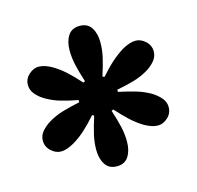

<svg xmlns="http://www.w3.org/2000/svg" viewBox="-91 -936 807 785"><g transform="rotate(-15 313.0 -544.0)"><path d="M311 -246.6Q277.3 -246.6 261.5 -271.5Q245.6 -296.4 245.6 -333.5Q245.6 -364.7 252.9 -396.7Q260.3 -428.7 273.9 -471.2L266.1 -475.1Q237.3 -442.4 212.9 -420.4Q188.5 -398.4 161.1 -382.3Q147.5 -374.5 133.3 -369.4Q119.1 -364.3 105 -364.3Q83.5 -364.3 64 -382.1Q44.4 -399.9 44.4 -426.3Q44.4 -447.8 59.3 -465.1Q74.2 -482.4 96.2 -495.6Q123.5 -511.7 154.3 -521Q185.1 -530.3 229 -539.6V-548.8Q185.5 -557.1 154.5 -566.4Q123.5 -575.7 96.2 -591.8Q74.2 -604.5 59.3 -622.3Q44.4 -640.1 44.4 -661.6Q44.4 -687.5 64.2 -705.3Q84 -723.1 105 -723.1Q118.7 -723.1 133.1 -718.3Q147.5 -713.4 161.1 -705.6Q188.5 -689.5 212.6 -667.7Q236.8 -646 266.1 -612.8L273.9 -616.7Q260.3 -658.7 252.9 -690.9Q245.6 -723.1 245.6 -754.4Q245.6 -791.5 261.5 -816.2Q277.3 -840.8 311 -840.8Q344.2 -840.8 360.1 -816.2Q376 -791.5 376 -754.4Q376 -723.1 368.9 -691.2Q361.8 -659.2 347.7 -616.7L355.5 -612.8Q384.3 -645.5 408.7 -667.2Q433.1 -689 460.4 -705.6Q474.6 -713.4 488.8 -718.3Q502.9 -723.1 516.6 -723.1Q538.1 -723.1 557.6 -705.3Q577.1 -687.5 577.1 -661.6Q577.1 -640.1 562.3 -622.3Q547.4 -604.5 525.9 -591.8Q498.5 -575.7 467.5 -566.4Q436.5 -557.1 392.6 -548.8V-539.6Q436 -530.3 467 -521Q498 -511.7 525.9 -495.6Q547.4 -482.4 562.3 -465.1Q577.1 -447.8 577.1 -426.3Q577.1 -399.9 557.6 -382.1Q538.1 -364.3 516.6 -364.3Q502.9 -364.3 488.8 -369.1Q474.6 -374 460.4 -381.8Q433.1 -398.4 408.9 -420.4Q384.8 -442.4 355.5 -475.1L347.7 -471.2Q361.3 -429.7 368.7 -397.5Q376 -365.2 376 -333.5Q376 -296.4 360.1 -271.5Q344.2 -246.6 311 -246.6Z"/></g></svg>

Font: Pinar ExtraBold
Style: Regular
Weight: 800
Designer: Amin Abedi
Version: Version 3.000